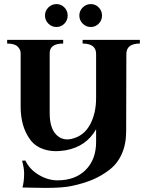

<svg xmlns="http://www.w3.org/2000/svg" viewBox="-20 -720 728 939"><path d="M384 -507V-525H664V-507Q598 -507 598 -456L597 -78Q597 -15 575.5 33Q554 81 514.5 111Q475 141 432 159Q389 177 333 189Q289 199 203 199Q177 199 140 198Q103 197 90 197Q98 166 98 129Q98 101 88 66L104 65Q125 109 170 135.5Q215 162 261 162Q348 162 399 111Q450 60 450 -26V-88Q402 -3 301 15Q242 25 197.5 11Q153 -3 128.5 -36Q104 -69 92.5 -109.5Q81 -150 81 -197V-459Q81 -478 66 -492.5Q51 -507 15 -507V-525H289V-507Q223 -507 223 -460V-167Q223 -95 254 -62.5Q285 -30 331 -41Q390 -55 420 -110Q450 -165 450 -241V-456Q450 -507 384 -507ZM295 -683.5Q311 -667 311 -644Q311 -621 295 -604.5Q279 -588 256 -588Q233 -588 216.5 -604.5Q200 -621 200 -644Q200 -667 216.5 -683.5Q233 -700 256 -700Q279 -700 295 -683.5ZM463 -683.5Q479 -667 479 -644Q479 -621 463 -604.5Q447 -588 424 -588Q401 -588 384.5 -604.5Q368 -621 368 -644Q368 -667 384.5 -683.5Q401 -700 424 -700Q447 -700 463 -683.5Z"/></svg>

Font: Uncial Antiqua
Style: Regular
Weight: 400
Designer: Astigmatic (AOETI)
Foundry: Astigmatic (AOETI)
Version: Version 1.000